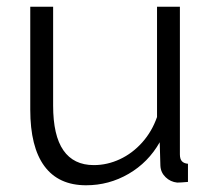

<svg xmlns="http://www.w3.org/2000/svg" viewBox="-20 -541 634 571"><path d="M70 -215V-521H138V-227Q138 -138 168.5 -94Q199 -50 259 -50Q299 -50 336.5 -67.5Q374 -85 403 -117.5Q432 -150 447 -193V-521H515V-82Q515 -68 521 -61.5Q527 -55 539 -54V0Q527 1 520 1.5Q513 2 507 2Q487 0 472.5 -14Q458 -28 457 -48L455 -118Q421 -58 362.5 -24Q304 10 236 10Q154 10 112 -47Q70 -104 70 -215Z"/></svg>

Font: Raleway Thin
Style: Regular
Weight: 400
Version: Version 4.026